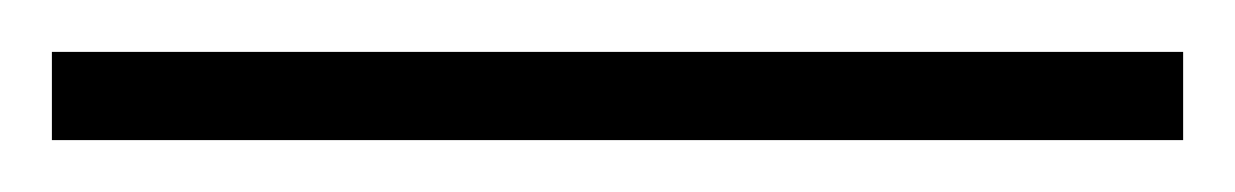

<svg xmlns="http://www.w3.org/2000/svg" viewBox="-24 -814 476 74"><path d="M432 -760H-4V-794H432Z"/></svg>

Font: Noto Sans Arabic Cond ExtLt
Style: Regular
Weight: 200
Width: 3
Designer: Monotype Design Team, Nadine Chahine, Nizar Qandah and Khaled Hosny
Foundry: Monotype Imaging Inc.
Version: Version 2.012; ttfautohint (v1.8.4.7-5d5b)